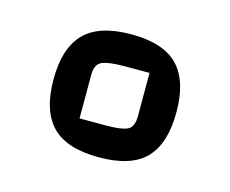

<svg xmlns="http://www.w3.org/2000/svg" viewBox="-54 -745 516 430"><g transform="rotate(15 203.5 -530.5)"><path d="M204 -673Q278 -673 312 -638Q346 -603 346 -531Q346 -458 312.5 -423Q279 -388 204 -388Q129 -388 95 -423Q61 -458 61 -531Q61 -603 95 -638Q129 -673 204 -673ZM203 -461Q236 -461 250.5 -467.5Q265 -474 265 -500V-600H208Q171 -600 155.5 -593.5Q140 -587 140 -562V-461Z"/></g></svg>

Font: Changa Light
Style: Regular
Weight: 300
Designer: Eduardo Rodriguez Tunni
Foundry: Eduardo Rodriguez Tunni
Version: Version 2.002; ttfautohint (v1.5) -l 8 -r 50 -G 110 -x 14 -H